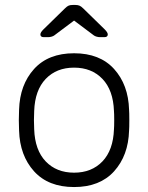

<svg xmlns="http://www.w3.org/2000/svg" viewBox="-20 -745 598 775"><path d="M279 10Q175 10 117.5 -53.5Q60 -117 57 -218L56 -260L57 -302Q60 -403 117.5 -466.5Q175 -530 279 -530Q383 -530 440.5 -466.5Q498 -403 501 -302Q502 -292 502 -260Q502 -228 501 -218Q498 -117 440.5 -53.5Q383 10 279 10ZM279 -48Q350 -48 393.5 -93.5Q437 -139 440 -223Q441 -233 441 -260Q441 -287 440 -297Q437 -381 393.5 -426.5Q350 -472 279 -472Q208 -472 164.5 -426.5Q121 -381 118 -297L117 -260L118 -223Q121 -139 164.5 -93.5Q208 -48 279 -48ZM157 -595Q143 -595 143 -606Q143 -614 155 -626L242 -711Q251 -720 257.5 -722.5Q264 -725 274 -725H284Q293 -725 300 -722.5Q307 -720 316 -711L403 -626Q415 -614 415 -606Q415 -595 401 -595H384Q377 -595 370 -597Q363 -599 359 -602L279 -662L199 -602Q195 -599 188 -597Q181 -595 174 -595Z"/></svg>

Font: Rubik AZ
Style: Regular
Weight: 300
Designer: Hubert and Fischer
Foundry: Hubert & Fischer
Version: Version 2.000